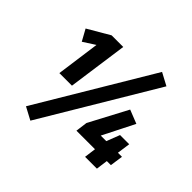

<svg xmlns="http://www.w3.org/2000/svg" viewBox="-199 -973 1273 1273"><g transform="rotate(45 437.5 -336.0)"><path d="M276 -272H158L200 -578L116 -524L72 -604L226 -694H335ZM722 -712 245 87 157 40 634 -759ZM831 -82H793L782 0H671L682 -82H508L519 -165L661 -433L757 -395L645 -173H697L733 -266H819L806 -173H844Z"/></g></svg>

Font: Fira Sans Condensed ExtraBold
Style: Italic
Weight: 800
Width: 3
Italic angle: -8°
Designer: bBox Type GmbH & Carrois Corporate GbR & Edenspiekermann AG
Foundry: bBox Type GmbH & Carrois Corporate GbR & Edenspiekermann AG
Version: Version 4.301